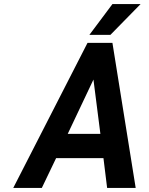

<svg xmlns="http://www.w3.org/2000/svg" viewBox="-20 -921 730 941"><path d="M487 -146 505 0H645L531 -711H409L45 0H185L255 -146ZM312 -265 438 -531 472 -265ZM531 -901 418 -750H521L669 -901Z"/></svg>

Font: Asimov
Style: NarIt
Weight: 500
Designer: Google
Version: Version 2.000980; 2014